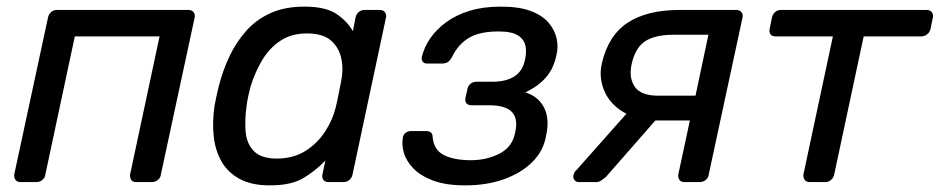

<svg xmlns="http://www.w3.org/2000/svg" viewBox="-20 -550 2839 580"><path d="M42 0Q32 0 27 -6.5Q22 -13 23 -23L125 -497Q127 -507 134.5 -513.5Q142 -520 152 -520H549Q559 -520 564.5 -513.5Q570 -507 568 -497L466 -23Q465 -13 457 -6.5Q449 0 439 0H391Q381 0 376.5 -6.5Q372 -13 373 -23L462 -440H206L117 -23Q116 -13 108 -6.5Q100 0 90 0Z M795 10Q740 10 704 -9.5Q668 -29 649 -62.5Q630 -96 625.5 -139Q621 -182 628 -230Q631 -246 634 -260Q637 -274 641 -290Q653 -337 673 -379.5Q693 -422 723.5 -456.5Q754 -491 797.5 -510.5Q841 -530 899 -530Q963 -530 995.5 -508.5Q1028 -487 1046 -456L1054 -497Q1056 -507 1063.5 -513.5Q1071 -520 1082 -520H1127Q1137 -520 1142.5 -513.5Q1148 -507 1146 -497L1045 -23Q1043 -13 1035.5 -6.5Q1028 0 1018 0H972Q962 0 957 -6.5Q952 -13 954 -23L963 -65Q932 -33 895.5 -11.5Q859 10 795 10ZM816 -71Q866 -71 902.5 -94Q939 -117 962 -152.5Q985 -188 994 -225Q998 -241 1002.5 -263.5Q1007 -286 1010 -302Q1018 -337 1011.5 -371Q1005 -405 980.5 -427Q956 -449 907 -449Q860 -449 826.5 -426.5Q793 -404 771.5 -367.5Q750 -331 737 -289Q733 -274 730 -260Q727 -246 725 -231Q719 -189 722 -152.5Q725 -116 747 -93.5Q769 -71 816 -71Z M1386 10Q1327 10 1288.5 -4.5Q1250 -19 1228.5 -41.5Q1207 -64 1200 -88.5Q1193 -113 1197 -134Q1198 -143 1205 -148.5Q1212 -154 1221 -154H1267Q1277 -154 1282 -149.5Q1287 -145 1287 -135Q1291 -96 1322 -81Q1353 -66 1402 -66Q1450 -66 1489 -86Q1528 -106 1536 -149Q1546 -190 1527 -211Q1508 -232 1458 -232H1404Q1394 -232 1389 -238Q1384 -244 1386 -254L1392 -281Q1394 -291 1401.5 -297Q1409 -303 1419 -303H1467Q1508 -303 1533.5 -319Q1559 -335 1566 -370Q1571 -391 1567.5 -410.5Q1564 -430 1545.5 -442.5Q1527 -455 1486 -455Q1428 -455 1395.5 -435Q1363 -415 1345 -377Q1339 -366 1332 -362Q1325 -358 1316 -358H1270Q1262 -358 1257.5 -363Q1253 -368 1254 -377Q1261 -407 1279.5 -434Q1298 -461 1328 -483Q1358 -505 1399 -517.5Q1440 -530 1492 -530Q1549 -530 1584 -516.5Q1619 -503 1637.5 -481Q1656 -459 1661.5 -433.5Q1667 -408 1661 -384Q1653 -344 1630 -317Q1607 -290 1567 -271Q1595 -262 1611.5 -243Q1628 -224 1632.5 -197.5Q1637 -171 1629 -137Q1621 -93 1587.5 -60Q1554 -27 1502 -8.5Q1450 10 1386 10Z M2048 0Q2037 0 2032.5 -6.5Q2028 -13 2029 -23L2064 -186H1949L1950 -191Q1892 -191 1855 -216.5Q1818 -242 1803.5 -280.5Q1789 -319 1798 -358Q1817 -442 1875.5 -481Q1934 -520 2034 -520H2204Q2214 -520 2219.5 -513.5Q2225 -507 2223 -497L2121 -23Q2120 -13 2112 -6.5Q2104 0 2094 0ZM1728 0Q1720 0 1715.5 -6Q1711 -12 1712 -20Q1713 -24 1715 -28.5Q1717 -33 1723 -38L1879 -214L1978 -207L1810 -15Q1804 -10 1796.5 -5Q1789 0 1781 0ZM1968 -261H2081L2120 -445H2015Q1959 -445 1929 -425.5Q1899 -406 1888 -356Q1879 -315 1897.5 -288Q1916 -261 1968 -261Z M2426 0Q2416 0 2411 -6.5Q2406 -13 2407 -23L2496 -440H2323Q2312 -440 2307.5 -446.5Q2303 -453 2305 -463L2312 -497Q2314 -507 2321.5 -513.5Q2329 -520 2339 -520H2779Q2789 -520 2794.5 -513.5Q2800 -507 2798 -497L2791 -463Q2789 -453 2781 -446.5Q2773 -440 2762 -440H2589L2500 -23Q2498 -13 2490.5 -6.5Q2483 0 2473 0Z"/></svg>

Font: Rubik
Style: Italic
Weight: 400
Italic angle: -12°
Designer: Hubert and Fischer
Foundry: Hubert and Fischer
Version: Version 2.300;gftools[0.9.30]